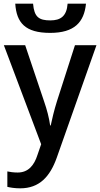

<svg xmlns="http://www.w3.org/2000/svg" viewBox="-20 -785 545 1045"><path d="M448 -765H348C343 -696 309 -674 254 -674C192 -674 166 -692 160 -765H63C70 -661 117 -606 253 -606C385 -606 438 -664 448 -765ZM1 -539 204 0 184 58C166 115 134 154 76 154C54 154 33 151 20 148V232C37 236 60 240 90 240C194 240 252 177 289 73L505 -539H388L290 -234C275 -186 263 -136 256 -102H253C247 -144 236 -187 220 -233L117 -539Z"/></svg>

Font: Noto Sans Thai Medium
Style: Regular
Weight: 500
Designer: Monotype Design Team
Foundry: Monotype Imaging Inc.
Version: Version 1.901